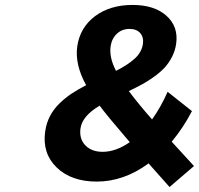

<svg xmlns="http://www.w3.org/2000/svg" viewBox="-20 -728 806 778"><path d="M163.1 -195.8Q168 -230 183.1 -258.5Q198.2 -287.1 221.9 -309.8Q245.6 -332.5 270.8 -349.1Q295.9 -365.7 329.1 -382.8Q282.7 -466.3 293 -540Q304.2 -616.7 365 -662.4Q425.8 -708 517.1 -708Q605.5 -708 654.5 -664.1Q703.6 -620.1 693.8 -550.8Q689.9 -522.5 676.8 -497.1Q663.6 -471.7 646.5 -453.4Q629.4 -435.1 603.8 -416.7Q578.1 -398.4 555.7 -386.2Q533.2 -374 502 -358.9Q543.9 -303.2 596.2 -244.1Q631.3 -293 659.2 -356L757.8 -277.8Q723.1 -210.9 675.8 -153.8L766.1 -55.2L667 29.8L582 -65.9Q481.9 7.8 372.1 7.8Q268.6 7.8 209.5 -49.6Q150.4 -106.9 163.1 -195.8ZM306.2 -208Q300.3 -165.5 325.7 -139.2Q351.1 -112.8 396 -112.8Q449.2 -112.8 505.9 -151.9Q411.6 -261.7 383.8 -299.8Q313.5 -258.3 306.2 -208ZM428.2 -540Q421.9 -494.6 450.2 -440.9Q498.5 -465.3 526.4 -491Q554.2 -516.6 559.1 -549.8Q563 -577.1 548.1 -594Q533.2 -610.8 504.9 -610.8Q474.1 -610.8 453.4 -591.1Q432.6 -571.3 428.2 -540Z"/></svg>

Font: Trueno
Style: Bold Italic
Weight: 700
Designer: Julieta Ulanovsky
Foundry: Julieta Ulanovsky
Version: Version 3.001b | FøM Fix